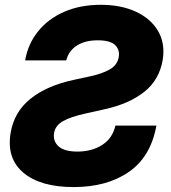

<svg xmlns="http://www.w3.org/2000/svg" viewBox="-20 -757 700 787"><path d="M281.7 9.8Q146 9.8 76.2 -48.8Q6.3 -107.4 23.4 -211.4Q37.6 -297.9 104.5 -351.8Q171.4 -405.8 282.7 -429.7L347.7 -443.8Q398.9 -454.6 430.2 -472.7Q461.4 -490.7 466.8 -523.4Q471.7 -553.2 451.7 -572.5Q431.6 -591.8 380.4 -591.8Q328.6 -591.8 294.9 -570.1Q261.2 -548.3 251.5 -509.3H83Q94.7 -577.1 136 -628.4Q177.2 -679.7 242.9 -708.5Q308.6 -737.3 393.1 -737.3Q476.1 -737.3 537.1 -709Q598.1 -680.7 627.9 -629.9Q657.7 -579.1 647 -511.7Q632.8 -428.7 570.6 -379.9Q508.3 -331.1 410.6 -309.6L331.5 -292Q269.5 -278.3 238 -260.3Q206.5 -242.2 201.7 -211.9Q196.3 -178.2 220.2 -157Q244.1 -135.7 297.4 -135.7Q356 -135.7 398.4 -162.6Q440.9 -189.5 453.1 -242.2H621.1Q598.1 -114.7 508.5 -52.5Q418.9 9.8 281.7 9.8Z"/></svg>

Font: Inter Extra Bold
Style: Italic
Weight: 800
Italic angle: -9.39999°
Designer: Rasmus Andersson
Foundry: rsms
Version: Version 4.000;git-3c8e0fc